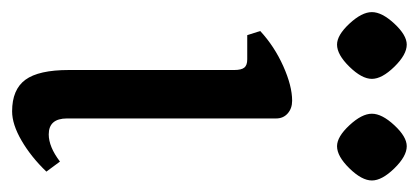

<svg xmlns="http://www.w3.org/2000/svg" viewBox="-212 -484 708 325"><g transform="rotate(90 142.5 -321.0)"><path d="M0 -596Q0 -613 19.5 -634Q39 -655 55 -655Q72 -655 92.5 -634Q113 -613 113 -596Q113 -579 92.5 -558Q72 -537 55 -537Q39 -537 19.5 -558Q0 -579 0 -596ZM172 -596Q172 -613 191.5 -634Q211 -655 227 -655Q244 -655 264.5 -634Q285 -613 285 -596Q285 -579 264.5 -558Q244 -537 227 -537Q211 -537 191.5 -558Q172 -579 172 -596ZM98 -83V-363Q98 -375 94 -380Q90 -385 80 -385H39L32 -407Q58 -431 91.5 -446Q125 -461 150 -461Q163 -461 171.5 -453.5Q180 -446 180 -434V-80Q180 -49 207 -49Q228 -49 253 -68L270 -45Q245 -19 217.5 -3Q190 13 168 13Q131 13 114.5 -9.5Q98 -32 98 -83Z"/></g></svg>

Font: Kurale
Style: Regular
Weight: 400
Designer: Eduardo Rodriguez Tunni
Foundry: Eduardo Rodriguez Tunni
Version: Version 2.000